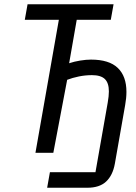

<svg xmlns="http://www.w3.org/2000/svg" viewBox="-20 -718 640 902"><path d="M428.5 91 486 -235.5Q491.5 -267 491.5 -288.5Q491.5 -328.5 472.5 -346.8Q453.5 -365 412 -365Q381 -365 350.5 -358.8Q320 -352.5 295.5 -343L230.5 0H146.5L256.5 -625H96.5L109.5 -698H513.5L500.5 -625H340.5L304.5 -419L305 -421Q329 -429 356.8 -433.5Q384.5 -438 407.5 -438Q492.5 -438 533.2 -399Q574 -360 574 -286.5Q574 -257.5 568 -224.5L519.5 51.5Q509.5 106 478.5 135Q447.5 164 390.5 164H201.5L214.5 91Z"/></svg>

Font: JuliaMono Black
Style: Italic
Weight: 900
Italic angle: -9°
Monospace: yes
Designer: cormullion
Foundry: corm
Version: Version 0.057; ttfautohint (v1.8.4)